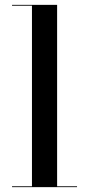

<svg xmlns="http://www.w3.org/2000/svg" viewBox="-20 -770 366 790"><path d="M215 -750V-3.5H297V0H29.5V-3.5H111.5V-746.5H29.5V-750Z"/></svg>

Font: Bodoni Moda 48pt Medium
Style: Regular
Weight: 500
Designer: Owen Earl
Foundry: indestructible type
Version: Version 2.005